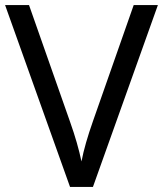

<svg xmlns="http://www.w3.org/2000/svg" viewBox="-20 -734 640 754"><path d="M600 -714H505L345 -258C324 -198 309 -147 300 -100C290 -147 276 -197 255 -256L94 -714H0L255 0H345Z"/></svg>

Font: Noto Sans Psalter Pahlavi
Style: Regular
Weight: 400
Designer: Monotype Design Team
Foundry: Monotype Imaging Inc.
Version: Version 2.002